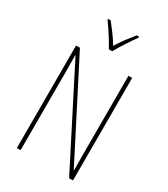

<svg xmlns="http://www.w3.org/2000/svg" viewBox="-227 -1054 1016 1158"><g transform="rotate(30 281.0 -475.0)"><path d="M477 0H450L113 -661H111Q111 -634 111.5 -605Q112 -576 112 -534V0H86V-714H113L450 -56H452Q452 -91 451.5 -127.5Q451 -164 451 -190V-714H477ZM269 -793Q256 -817 238.5 -845.5Q221 -874 203.5 -900Q186 -926 173 -943V-950H191Q212 -924 237 -890Q262 -856 281 -824Q300 -856 323 -887Q346 -918 372 -950H389V-943Q366 -912 338.5 -869.5Q311 -827 292 -793Z"/></g></svg>

Font: Noto Sans Myanmar Condensed Thin
Style: Regular
Weight: 100
Width: 3
Designer: Monotype Design Team
Foundry: Monotype Imaging Inc.
Version: Version 2.107; ttfautohint (v1.8.4.7-5d5b)